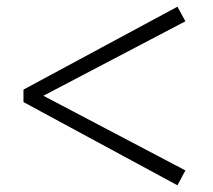

<svg xmlns="http://www.w3.org/2000/svg" viewBox="-20 -655 643 579"><path d="M50.8 -347.2V-384.8L515.1 -634.8L539.1 -590.8L110.8 -366.2L539.1 -141.1L515.1 -96.2Z"/></svg>

Font: Source Han Serif TW
Style: Bold
Weight: 700
Designer: Ryoko NISHIZUKA Ë•øÂ°öÊ∂ºÂ≠ê (kana & ideographs); Frank Grie√ühammer (Latin, Greek & Cyrillic); Wenlong ZHANG Âº†ÊñáÈæô 
Foundry: Adobe
Version: Version 2.003;hotconv 1.1.1;makeotfexe 2.6.0